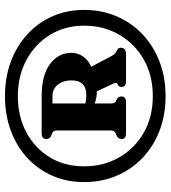

<svg xmlns="http://www.w3.org/2000/svg" viewBox="23 -831 688 774"><g transform="rotate(-90 367.0 -444.0)"><path d="M366 -120.5Q442 -120.5 505.8 -145Q569.5 -169.5 616.2 -214Q663 -258.5 688.5 -318.5Q714 -378.5 714 -449Q714 -518.5 688.2 -576.8Q662.5 -635 615.5 -678Q568.5 -721 505 -744.5Q441.5 -768 366 -768Q291 -768 227.5 -744.5Q164 -721 117.5 -678Q71 -635 45.5 -576.8Q20 -518.5 20 -449Q20 -378.5 45.2 -318.5Q70.5 -258.5 117 -214Q163.5 -169.5 226.8 -145Q290 -120.5 366 -120.5ZM366 -172Q283 -172 219.5 -208.2Q156 -244.5 119.8 -307.2Q83.5 -370 83.5 -449Q83.5 -527.5 120 -587.5Q156.5 -647.5 220.5 -681.8Q284.5 -716 366 -716Q448 -716 512 -681.5Q576 -647 613.2 -586.8Q650.5 -526.5 650.5 -449Q650.5 -370 614 -307.2Q577.5 -244.5 513.5 -208.2Q449.5 -172 366 -172ZM541 -500.5Q541 -468 518.5 -443.8Q496 -419.5 458 -412.5Q438.5 -409.5 424 -403.5Q409.5 -397.5 387.5 -397.5Q362.5 -397.5 342.8 -404.2Q323 -411 309 -418.5L308 -458.5Q325 -447 338.8 -443.5Q352.5 -440 370.5 -440Q399.5 -440 414.8 -454.8Q430 -469.5 430 -499.5Q430 -533 412.8 -554.8Q395.5 -576.5 365.5 -576.5H337V-341.5Q337 -331.5 339 -327.5Q341 -323.5 346.5 -320.5L355 -317Q361.5 -312.5 363.2 -308.5Q365 -304.5 365 -298Q365 -280 342.5 -280H217Q193.5 -280 193.5 -298Q193.5 -311 207 -318L216.5 -321.5Q222 -324 225 -328.2Q228 -332.5 228 -341.5V-558Q228 -567 225.2 -571.2Q222.5 -575.5 217 -578L207 -581.5Q193.5 -587.5 193.5 -601.5Q193.5 -620 217 -620H367Q451.5 -620 496.2 -586.2Q541 -552.5 541 -500.5ZM378.5 -413.5 482 -425.5 529 -337Q533.5 -329 537.8 -325Q542 -321 547.5 -318.5Q555.5 -315 558.5 -311Q561.5 -307 561.5 -301Q561.5 -291 555 -285.5Q548.5 -280 538 -280H425.5Q403.5 -280 403.5 -298Q403.5 -306 410 -312L415 -314Q419.5 -315.5 420 -320Q420.5 -324.5 417 -331Z"/></g></svg>

Font: Fraunces 28pt Soft Wonky
Style: Bold
Weight: 700
Version: Version 1.000;[b76b70a41]